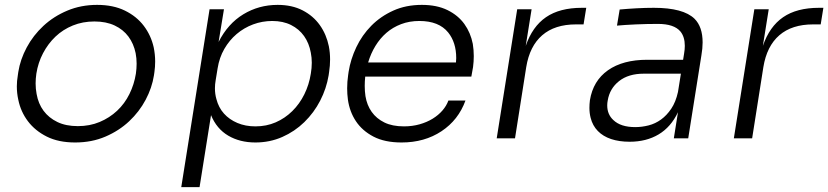

<svg xmlns="http://www.w3.org/2000/svg" viewBox="-20 -567 3395 787"><path d="M288 17Q220 17 172 -7Q124 -31 94.5 -70Q65 -109 55 -158Q49 -185 49 -213Q49 -235 53 -258L55 -272Q63 -323 89.5 -372.5Q116 -422 158 -461Q200 -500 256 -523.5Q312 -547 378 -547Q444 -547 492 -523.5Q540 -500 569.5 -461Q599 -422 610 -373Q616 -344 616 -315Q616 -293 613 -272L611 -258Q603 -207 577 -158Q551 -109 509.5 -70Q468 -31 412 -7Q356 17 288 17ZM299 -50Q348 -50 388.5 -67Q429 -84 460 -113Q491 -142 510.5 -181.5Q530 -221 537 -265Q540 -286 540 -306Q540 -328 536 -349Q528 -388 506.5 -417Q485 -446 450 -462.5Q415 -479 367 -479Q319 -479 278.5 -462.5Q238 -446 207.5 -417Q177 -388 156.5 -349Q136 -310 129 -265Q126 -244 126 -225Q126 -203 130 -182Q137 -142 158.5 -113Q180 -84 215 -67Q250 -50 299 -50Z M723 200 839 -529H898L876 -395Q914 -470 977.5 -508.5Q1041 -547 1118 -547Q1177 -547 1220.5 -524.5Q1264 -502 1291 -464Q1318 -426 1328 -377Q1333 -351 1333 -323Q1333 -298 1329 -272L1327 -258Q1318 -204 1292.5 -154.5Q1267 -105 1227.5 -66.5Q1188 -28 1137 -5.5Q1086 17 1027 17Q963 17 915.5 -11Q868 -39 845 -95L798 200ZM1027 -49Q1072 -49 1110 -65.5Q1148 -82 1178 -111.5Q1208 -141 1227.5 -180.5Q1247 -220 1254 -265Q1258 -288 1258 -310Q1258 -331 1254 -351Q1247 -390 1226.5 -419Q1206 -448 1173 -464.5Q1140 -481 1096 -481Q1055 -481 1017.5 -467Q980 -453 950 -427.5Q920 -402 899.5 -366.5Q879 -331 872 -287L864 -238Q861 -221 861 -205Q861 -182 867 -161Q876 -126 898 -101.5Q920 -77 953 -63Q986 -49 1027 -49Z M1626 17Q1557 17 1511 -7Q1465 -31 1439 -70Q1413 -109 1406 -159Q1403 -182 1403 -205Q1403 -232 1407 -259L1409 -273Q1417 -324 1440.5 -373.5Q1464 -423 1502 -461.5Q1540 -500 1592 -523.5Q1644 -547 1709 -547Q1771 -547 1814.5 -525.5Q1858 -504 1883.5 -468.5Q1909 -433 1918 -387Q1922 -362 1922 -337Q1922 -315 1919 -292L1912 -253H1477Q1475 -233 1475 -215Q1475 -193 1478 -173Q1484 -136 1503.5 -108.5Q1523 -81 1555.5 -65Q1588 -49 1636 -49Q1670 -49 1700 -57.5Q1730 -66 1753.5 -80.5Q1777 -95 1793.5 -114Q1810 -133 1818 -155H1888Q1859 -75 1789.5 -29Q1720 17 1626 17ZM1699 -481Q1658 -481 1624 -468Q1590 -455 1564 -432.5Q1538 -410 1519 -379Q1500 -348 1489 -311H1849Q1850 -320 1850 -329Q1850 -393 1817 -434Q1779 -481 1699 -481Z M2016 0 2100 -529H2159L2135 -379Q2162 -458 2218 -496.5Q2274 -535 2365 -535H2383L2372 -467H2341Q2254 -467 2202.5 -422.5Q2151 -378 2137 -292L2091 0Z M2561 14Q2518 14 2485 3Q2452 -8 2430.5 -30Q2409 -52 2401 -84Q2396 -103 2396 -125Q2396 -140 2398 -156Q2411 -236 2472 -279Q2533 -322 2633 -322H2780L2784 -347Q2787 -364 2787 -379Q2787 -416 2769 -438Q2743 -469 2677 -469Q2632 -469 2586.5 -467Q2541 -465 2509 -462L2520 -528Q2552 -531 2589 -533Q2626 -535 2660 -535Q2781 -535 2827 -490Q2860 -457 2860 -393Q2860 -369 2855 -340L2801 0H2742L2759 -107Q2730 -46 2679.5 -16Q2629 14 2561 14ZM2584 -46Q2611 -46 2638.5 -53Q2666 -60 2689.5 -77Q2713 -94 2731.5 -121.5Q2750 -149 2759 -190L2771 -265H2619Q2556 -265 2517.5 -234.5Q2479 -204 2471 -155Q2469 -145 2469 -135Q2469 -98 2494 -75Q2524 -46 2584 -46Z M2988 0 3072 -529H3131L3107 -379Q3134 -458 3190 -496.5Q3246 -535 3337 -535H3355L3344 -467H3313Q3226 -467 3174.5 -422.5Q3123 -378 3109 -292L3063 0Z"/></svg>

Font: Sora Light
Style: Italic
Weight: 300
Designer: Jonathan Barnbrook, Juli√°n Moncada
Version: Version 1.000